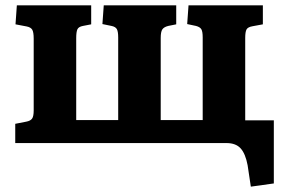

<svg xmlns="http://www.w3.org/2000/svg" viewBox="-20 -535 1056 718"><path d="M918 163 906 83Q898 40 880 20Q862 0 827 0H37V-72L78 -80Q94 -83 100 -91.5Q106 -100 106 -122V-390Q106 -415 100.5 -424Q95 -433 80 -436L38 -444L43 -515H321V-444L290 -438Q274 -435 269.5 -425.5Q265 -416 265 -392V-86H422V-395Q422 -417 417 -426Q412 -435 397 -438L363 -445L368 -515H639V-444L609 -438Q593 -434 587 -425Q581 -416 581 -393V-86H738V-395Q738 -417 733 -425.5Q728 -434 713 -438L680 -445L685 -515H963V-444L925 -437Q907 -434 902 -425Q897 -416 897 -393V-85H1004V151Z"/></svg>

Font: Literata
Style: Bold
Weight: 700
Designer: Latin by Veronika Burian and Jose Scaglione. Greek by Irene Vlachou. Cyrillic by Vera Evstafieva.
Foundry: TypeTogether
Version: Version 3.103; ttfautohint (v1.8.4.7-5d5b);gftools[0.9.29]